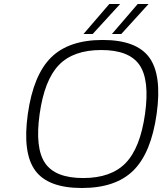

<svg xmlns="http://www.w3.org/2000/svg" viewBox="-20 -920 824 960"><path d="M235.1 -632.3Q323.7 -720.2 493.2 -720.2Q662.6 -720.2 726.6 -632.3Q790.5 -544.4 763.2 -350.1Q735.8 -155.8 647.2 -67.9Q558.6 20 389.2 20Q219.7 20 155.8 -67.9Q91.8 -155.8 119.1 -350.1Q146.5 -544.4 235.1 -632.3ZM178.2 -350.1Q154.3 -179.7 205.3 -104.7Q256.3 -29.8 396 -29.8Q535.6 -29.8 608.4 -105Q681.2 -180.2 705.1 -350.1Q729 -520 677.5 -595Q626 -669.9 486.3 -669.9Q346.7 -669.9 274.4 -595Q202.1 -520 178.2 -350.1ZM397.5 -750 526.4 -899.9H580.6L443.4 -750ZM539.6 -750 668.5 -899.9H722.7L586.4 -750Z"/></svg>

Font: Fivo Sans Light
Style: Regular
Weight: 300
Designer: Alexander Slobzheninov
Foundry: Alexander Slobzheninov
Version: 1.0